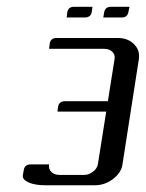

<svg xmlns="http://www.w3.org/2000/svg" viewBox="-20 -551 434 571"><path d="M287.1 -499 290 -515.1Q293 -530.8 310.1 -530.8H365.2L361.8 -515.1Q358.9 -499 341.8 -499ZM178.2 -499 180.2 -515.1Q183.1 -530.8 200.2 -530.8H254.9L252.9 -515.1Q250 -499 231.9 -499ZM47.9 -29.8 50.8 -45.9Q53.7 -62 70.8 -62H126Q124 -48.3 132.8 -39.6Q141.6 -30.8 157.2 -30.8H230Q244.1 -30.8 255.9 -40Q268.1 -48.3 271 -62L295.9 -219.2H150.9L152.8 -233.9Q155.8 -250 172.9 -250H300.8L320.8 -376Q322.8 -388.7 313.5 -397.5Q304.7 -405.8 289.1 -405.8H126L127.9 -421.9Q130.9 -438 147.9 -438H331.1Q360.4 -438 378.9 -419.4Q393.6 -404.3 393.6 -384.8Q393.6 -378.9 393.1 -376L344.2 -62Q340.8 -37.1 315.4 -18.1Q291.5 0 261.2 0H116.2Q84 0 65.4 -8.3Q45.9 -17.1 47.9 -29.8Z"/></svg>

Font: Hhenum
Style: Italic
Weight: 400
Designer: T. Christopher White
Version: Version 1.0